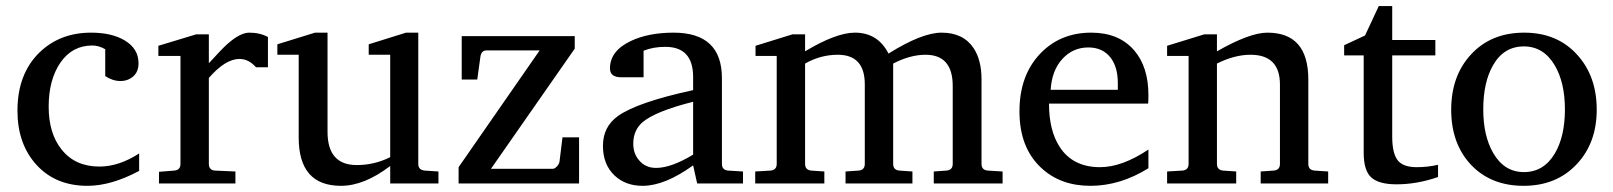

<svg xmlns="http://www.w3.org/2000/svg" viewBox="-20 -600 5277 628"><path d="M435.1 -41Q343.8 7.8 266.1 7.8Q162.1 7.8 99.6 -60.5Q37.1 -128.9 37.1 -237.8Q37.1 -358.4 109.4 -428.7Q176.3 -493.2 277.8 -493.2Q346.2 -493.2 388.7 -467.3Q433.1 -440.4 433.1 -393.1Q433.1 -365.2 415.8 -350.1Q398.4 -335 374 -335Q348.6 -335 324.2 -351.1V-439Q302.7 -451.2 282.2 -451.2Q216.3 -451.2 177.7 -395.3Q139.2 -339.4 139.2 -251Q139.2 -164.1 181.2 -111.3Q225.6 -55.2 305.2 -55.2Q369.1 -55.2 435.1 -98.1Z M856.4 -379.9H817.4Q793.5 -407.2 763.2 -407.2Q717.3 -407.2 663.1 -345.2V-64Q663.1 -43 684.1 -42L750 -39.1V0H500V-38.1L549.3 -42Q570.3 -43.5 570.3 -64V-417H498V-450.2L622.1 -487.8H663.1V-393.1Q706.1 -440.4 722.7 -455.1Q765.1 -493.2 795.4 -493.2Q830.1 -493.2 856.4 -479Z M1414.1 0H1256.3V-57.1Q1171.4 7.8 1095.2 7.8Q957 7.8 957 -149.9V-420.9H887.2V-455.1L1010.3 -493.2H1051.3V-168.9Q1051.3 -60.1 1147 -60.1Q1204.6 -60.1 1256.3 -85.9V-420.9H1186V-455.1L1308.1 -493.2H1348.1V-64Q1348.1 -43.5 1370.1 -42L1414.1 -39.1Z M1874 0H1480V-53.2L1745.1 -435.1H1571.3Q1554.2 -435.1 1551.3 -414.1L1541 -339.8H1490.2V-481.9H1859.9V-440.9L1585.9 -47.9H1788.1Q1794.4 -47.9 1801.8 -55.9Q1809.1 -64 1810.1 -71.8L1819.8 -150.9H1874Z M2410.2 0H2260.3L2247.1 -59.1Q2154.3 7.8 2082 7.8Q2025.9 7.8 1990.2 -25.9Q1952.1 -62 1952.1 -123Q1952.1 -185.5 2001.5 -220.7Q2064.5 -265.6 2247.1 -305.2V-348.1Q2247.1 -446.8 2156.2 -446.8Q2116.7 -446.8 2085 -434.1V-347.2H2012.2Q1975.1 -347.2 1975.1 -376Q1975.1 -433.1 2042 -465.3Q2100.1 -493.2 2183.1 -493.2Q2341.3 -493.2 2341.3 -344.2V-64Q2341.3 -43.5 2362.3 -42L2410.2 -39.1ZM2247.1 -94.2V-267.1Q2124.5 -236.3 2081.5 -200.2Q2051.3 -173.8 2051.3 -129.9Q2051.3 -97.2 2070.8 -75.2Q2091.3 -50.8 2126 -50.8Q2175.3 -50.8 2247.1 -94.2Z M3259.3 0H3034.2V-39.1L3075.2 -42Q3096.2 -43.5 3096.2 -64V-318.8Q3096.2 -420.9 3007.3 -420.9Q2957 -420.9 2901.4 -392.1V-64Q2901.4 -43.5 2922.4 -42L2964.4 -39.1V0H2745.6V-39.1L2787.6 -42Q2808.6 -43.5 2808.6 -64V-324.2Q2808.6 -420.9 2720.2 -420.9Q2664.1 -420.9 2613.3 -392.1V-64Q2613.3 -43.5 2634.3 -42L2676.3 -39.1V0H2450.2V-39.1L2499.5 -42Q2520.5 -43.5 2520.5 -64V-417H2451.2V-450.2L2572.3 -487.8H2613.3V-432.1Q2714.8 -493.2 2776.4 -493.2Q2851.1 -493.2 2886.2 -424.8Q2995.6 -493.2 3059.6 -493.2Q3130.9 -493.2 3164.6 -442.4Q3190.4 -403.3 3190.4 -340.8V-64Q3190.4 -43.5 3211.4 -42L3259.3 -39.1Z M3736.3 -49.8Q3644 7.8 3546.4 7.8Q3448.2 7.8 3385.3 -51.3Q3314.5 -117.2 3314.5 -235.8Q3314.5 -351.6 3380.4 -422.4Q3446.3 -493.2 3549.3 -493.2Q3639.6 -493.2 3689.5 -435.5Q3736.3 -381.3 3736.3 -289.1Q3736.3 -270 3735.4 -261.2H3411.1Q3411.1 -172.9 3446.3 -119.1Q3489.3 -53.2 3578.1 -53.2Q3649.9 -53.2 3736.3 -110.8ZM3636.2 -306.2V-328.1Q3636.2 -380.4 3612.8 -411.1Q3586.9 -444.8 3539.6 -444.8Q3489.3 -444.8 3454.8 -407.2Q3420.4 -369.6 3416.5 -306.2Z M4324.2 0H4103.5V-39.1L4145.5 -42Q4166.5 -43.5 4166.5 -64V-323.2Q4166.5 -420.9 4070.3 -420.9Q4018.1 -420.9 3960.4 -392.1V-64Q3960.4 -43.5 3981.4 -42L4023.4 -39.1V0H3797.4V-39.1L3846.7 -42Q3867.7 -43.5 3867.7 -64V-417H3797.4V-450.2L3919.4 -487.8H3960.4V-432.1Q4067.4 -493.2 4125.5 -493.2Q4259.3 -493.2 4259.3 -339.8V-64Q4259.3 -43.5 4280.3 -42L4324.2 -39.1Z M4683.6 -21Q4614.7 2.9 4547.9 2.9Q4490.2 2.9 4465.3 -19.5Q4440.4 -42 4440.4 -100.1V-418.9H4376.5V-452.1L4444.8 -483.9L4489.7 -580.1H4533.7V-469.2H4674.8V-418.9H4533.7V-152.8Q4533.7 -95.7 4553.7 -73.2Q4571.8 -53.2 4613.8 -53.2Q4649.9 -53.2 4683.6 -61Z M5202.6 -241.2Q5202.6 -132.8 5137.7 -63.5Q5071.3 7.8 4963.4 7.8Q4855.5 7.8 4790 -62.5Q4726.6 -131.3 4726.6 -241.2Q4726.6 -351.1 4790.5 -420.9Q4856.4 -493.2 4965.3 -493.2Q5074.2 -493.2 5139.6 -419.9Q5202.6 -350.1 5202.6 -241.2ZM5098.6 -242.2Q5098.6 -329.6 5065.4 -386.2Q5028.8 -448.2 4964.4 -448.2Q4898.4 -448.2 4863.3 -386.2Q4831.5 -330.6 4831.5 -242.2Q4831.5 -155.3 4864.3 -99.1Q4900.4 -37.1 4964.4 -37.1Q5029.8 -37.1 5065.9 -98.6Q5098.6 -154.3 5098.6 -242.2Z"/></svg>

Font: Ezra SIL SR
Style: Regular
Weight: 400
Designer: Development by SIL's NRSI team. OpenType tables by Ralph Hancock ( hancock@dircon.co.uk ).
Foundry: Development by SIL's NRSI team.
Version: Version 2.51; 2007